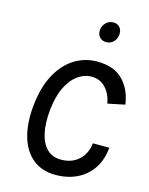

<svg xmlns="http://www.w3.org/2000/svg" viewBox="-131 -964 823 1058"><g transform="rotate(15 281.0 -435.0)"><path d="M289.5 12.5Q213.5 12.5 161.8 -28.5Q110 -69.5 87.5 -144.8Q65 -220 74.5 -322Q85 -429.5 124 -502.8Q163 -576 222.2 -613.2Q281.5 -650.5 352 -650.5Q448.5 -650.5 500 -597.8Q551.5 -545 562.5 -461L465.5 -441Q455 -496 423.5 -529Q392 -562 344 -562Q302.5 -562 265.2 -535.2Q228 -508.5 202.2 -455Q176.5 -401.5 169 -322Q162 -248 174 -193Q186 -138 217 -107.2Q248 -76.5 298 -76.5Q360.5 -76.5 399.8 -113.5Q439 -150.5 444.5 -209H538.5Q532.5 -139 499.5 -89.5Q466.5 -40 412.8 -13.8Q359 12.5 289.5 12.5ZM370.5 -766.5Q346.5 -766.5 332.5 -782.8Q318.5 -799 321 -823Q323 -846.5 340.2 -864.2Q357.5 -882 384 -882Q405 -882 419 -866.5Q433 -851 431 -825.5Q428 -798 411.2 -782.2Q394.5 -766.5 370.5 -766.5Z"/></g></svg>

Font: Karla Medium
Style: Italic
Weight: 500
Italic angle: -8°
Designer: Jonathan Pinhorn
Version: Version 2.001